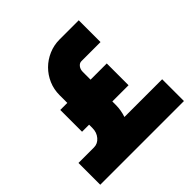

<svg xmlns="http://www.w3.org/2000/svg" viewBox="-178 -861 1022 1022"><g transform="rotate(-45 333.0 -350.0)"><path d="M15 -164H132Q160 -164 179.5 -187Q199 -210 199 -242V-268H146V-432H199V-490Q199 -534 215.5 -572Q232 -610 260.5 -638.5Q289 -667 327.5 -683.5Q366 -700 409 -700H553V-536H409Q395 -536 384.5 -523Q374 -510 374 -490V-432H496V-268H374V-242Q374 -203 361 -164H645V0H15Z"/></g></svg>

Font: Aoudax Cyrillic
Style: Regular
Weight: 400
Designer: William Zhang
Foundry: William Zhang
Version: Version 1.00 June 4, 2021, initial release